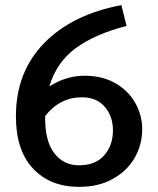

<svg xmlns="http://www.w3.org/2000/svg" viewBox="-20 -713 617 748"><path d="M534 -210Q534 -149 504.5 -98Q475 -47 419.5 -16Q364 15 288 15Q176 15 109 -56Q42 -127 42 -260Q42 -432 151.5 -544.5Q261 -657 453 -693L473 -612Q349 -580 274.5 -525Q200 -470 172 -376Q237 -418 310 -418Q379 -418 430 -388.5Q481 -359 507.5 -311Q534 -263 534 -210ZM420 -205Q420 -260 388 -297Q356 -334 300 -334Q213 -334 156 -261V-250Q156 -162 192 -115.5Q228 -69 288 -69Q352 -69 386 -108Q420 -147 420 -205Z"/></svg>

Font: Martel Sans SemiBold
Style: Regular
Weight: 600
Designer: Dan Reynolds and Mathieu Réguer
Foundry: Dan Reynolds and Mathieu Réguer
Version: Version 1.002; ttfautohint (v1.1) -l 5 -r 5 -G 72 -x 0 -D la